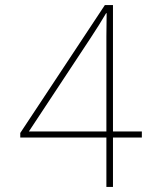

<svg xmlns="http://www.w3.org/2000/svg" viewBox="-20 -738 640 758"><path d="M400 0V-195H60V-213L394 -718H426V-219H540V-195H426V0ZM94 -219H400V-524Q400 -567 400 -593.5Q400 -620 400.5 -640.5Q401 -661 401 -686H399Q383 -659 370.5 -639Q358 -619 337 -587Z"/></svg>

Font: Noto Sans Mono Thin
Style: Regular
Weight: 100
Designer: Monotype Design Team
Foundry: Monotype Imaging Inc.
Version: Version 2.014